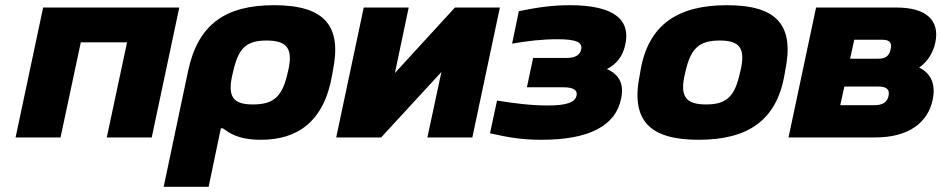

<svg xmlns="http://www.w3.org/2000/svg" viewBox="-20 -529 3623 739"><path d="M40 0H213L291 -366H469L391 0H564L670 -500H146Z M1259 -244 1261 -256C1297 -429 1230 -509 1035 -509C847 -509 742 -435 704 -256L610 190H783L830 -35H838C861 -19 894 9 984 9C1123 9 1228 -58 1259 -244ZM876 -248 877 -252C897 -341 925 -373 1006 -373C1082 -373 1111 -345 1088 -252L1087 -248C1067 -158 1034 -127 954 -127C878 -127 853 -155 876 -248Z M1274 0H1447L1679 -252L1625 0H1798L1904 -500H1731L1500 -248L1553 -500H1380Z M2162 -306H2032L2008 -193H2149C2187 -193 2204 -182 2199 -161C2194 -136 2164 -123 2088 -123C2022 -123 1955 -132 1893 -142L1866 -16C1937 0 1988 9 2064 9C2245 9 2350 -43 2371 -151C2382 -206 2364 -242 2316 -263C2354 -283 2376 -312 2386 -354C2409 -451 2347 -509 2173 -509C2107 -509 2050 -501 1977 -486L1951 -361C2007 -371 2067 -378 2125 -378C2200 -378 2222 -366 2217 -339C2213 -319 2196 -306 2162 -306Z M2445 -256 2443 -244C2406 -67 2478 9 2669 9C2857 9 2970 -64 3000 -244L3002 -256C3038 -429 2974 -509 2778 -509C2591 -509 2475 -436 2445 -256ZM2617 -248 2618 -252C2638 -342 2670 -373 2750 -373C2826 -373 2852 -345 2829 -252L2828 -248C2808 -158 2777 -127 2698 -127C2622 -127 2594 -155 2617 -248Z M3015 0H3349C3477 0 3552 -57 3570 -146C3582 -204 3564 -246 3518 -269C3550 -292 3571 -324 3580 -365C3598 -451 3545 -500 3431 -500H3121ZM3214 -124 3230 -196H3359C3393 -196 3405 -185 3400 -160C3395 -135 3377 -124 3343 -124ZM3252 -303 3268 -376H3376C3404 -376 3414 -365 3408 -339C3402 -311 3385 -303 3360 -303Z"/></svg>

Font: LT Wave Black
Style: Italic
Weight: 900
Designer: Daniel Lyons
Version: Version 2.5 (Glyphs App)